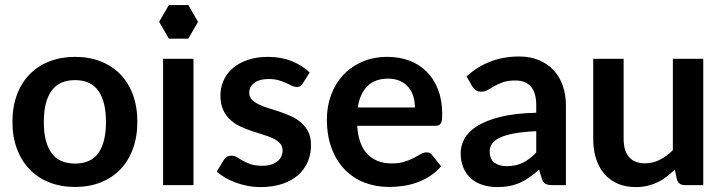

<svg xmlns="http://www.w3.org/2000/svg" viewBox="-20 -752 2943 780"><path d="M285 -521Q342.5 -521 389.2 -502.5Q436 -484 469 -450Q502 -416 520 -367Q538 -318 538 -257.5Q538 -196.5 520 -147.5Q502 -98.5 469 -64Q436 -29.5 389.2 -11Q342.5 7.5 285 7.5Q227.5 7.5 180.5 -11Q133.5 -29.5 100.2 -64Q67 -98.5 48.8 -147.5Q30.5 -196.5 30.5 -257.5Q30.5 -318 48.8 -367Q67 -416 100.2 -450Q133.5 -484 180.5 -502.5Q227.5 -521 285 -521ZM285 -87.5Q349 -87.5 379.8 -130.5Q410.5 -173.5 410.5 -256.5Q410.5 -339.5 379.8 -383Q349 -426.5 285 -426.5Q220 -426.5 189 -382.8Q158 -339 158 -256.5Q158 -174 189 -130.8Q220 -87.5 285 -87.5Z M766 -513V0H642.5V-513ZM784.5 -663.5 745 -731.5H666L626.5 -663.5L666 -595H745Z M1210 -413Q1205 -405 1199.5 -401.8Q1194 -398.5 1185.5 -398.5Q1176.5 -398.5 1166.2 -403.5Q1156 -408.5 1142.5 -414.8Q1129 -421 1111.8 -426Q1094.5 -431 1071 -431Q1034.5 -431 1013.5 -415.5Q992.5 -400 992.5 -375Q992.5 -358.5 1003.2 -347.2Q1014 -336 1031.8 -327.5Q1049.5 -319 1072 -312.2Q1094.5 -305.5 1118 -297.5Q1141.5 -289.5 1164 -279.2Q1186.5 -269 1204.2 -253.2Q1222 -237.5 1232.8 -215.5Q1243.5 -193.5 1243.5 -162.5Q1243.5 -125.5 1230 -94.2Q1216.5 -63 1190.5 -40.2Q1164.5 -17.5 1126.2 -4.8Q1088 8 1038.5 8Q1012 8 986.8 3.2Q961.5 -1.5 938.2 -10Q915 -18.5 895.2 -30Q875.5 -41.5 860.5 -55L889 -102Q894.5 -110.5 902 -115Q909.5 -119.5 921 -119.5Q932.5 -119.5 942.8 -113Q953 -106.5 966.5 -99Q980 -91.5 998.2 -85Q1016.5 -78.5 1044.5 -78.5Q1066.5 -78.5 1082.2 -83.8Q1098 -89 1108.2 -97.5Q1118.5 -106 1123.2 -117.2Q1128 -128.5 1128 -140.5Q1128 -158.5 1117.2 -170Q1106.5 -181.5 1088.8 -190Q1071 -198.5 1048.2 -205.2Q1025.5 -212 1001.8 -220Q978 -228 955.2 -238.8Q932.5 -249.5 914.8 -266Q897 -282.5 886.2 -306.5Q875.5 -330.5 875.5 -364.5Q875.5 -396 888 -424.5Q900.5 -453 924.8 -474.2Q949 -495.5 985.2 -508.2Q1021.5 -521 1069 -521Q1122 -521 1165.5 -503.5Q1209 -486 1238 -457.5Z M1554.5 -521Q1603 -521 1643.8 -505.5Q1684.5 -490 1714 -460.2Q1743.5 -430.5 1760 -387.2Q1776.5 -344 1776.5 -288.5Q1776.5 -274.5 1775.2 -265.2Q1774 -256 1770.8 -250.8Q1767.5 -245.5 1762 -243.2Q1756.5 -241 1748 -241H1431Q1436.5 -162 1473.5 -125Q1510.5 -88 1571.5 -88Q1601.5 -88 1623.2 -95Q1645 -102 1661.2 -110.5Q1677.5 -119 1689.8 -126Q1702 -133 1713.5 -133Q1721 -133 1726.5 -130Q1732 -127 1736 -121.5L1772 -76.5Q1751.5 -52.5 1726 -36.2Q1700.5 -20 1672.8 -10.2Q1645 -0.5 1616.2 3.5Q1587.5 7.5 1560.5 7.5Q1507 7.5 1461 -10.2Q1415 -28 1381 -62.8Q1347 -97.5 1327.5 -148.8Q1308 -200 1308 -267.5Q1308 -320 1325 -366.2Q1342 -412.5 1373.8 -446.8Q1405.5 -481 1451.2 -501Q1497 -521 1554.5 -521ZM1557 -432.5Q1503 -432.5 1472.5 -402Q1442 -371.5 1433.5 -315.5H1665.5Q1665.5 -339.5 1659 -360.8Q1652.5 -382 1639 -398Q1625.5 -414 1605 -423.2Q1584.5 -432.5 1557 -432.5Z M2279 0H2223.5Q2206 0 2196 -5.2Q2186 -10.5 2181 -26.5L2170 -63Q2150.5 -45.5 2131.8 -32.2Q2113 -19 2093 -10Q2073 -1 2050.5 3.5Q2028 8 2000.5 8Q1968 8 1940.5 -0.8Q1913 -9.5 1893.2 -27Q1873.5 -44.5 1862.5 -70.5Q1851.5 -96.5 1851.5 -131Q1851.5 -160 1866.8 -188.2Q1882 -216.5 1917.5 -239.2Q1953 -262 2012 -277Q2071 -292 2158.5 -294V-324Q2158.5 -375.5 2136.8 -400.2Q2115 -425 2073.5 -425Q2043.5 -425 2023.5 -418Q2003.5 -411 1988.8 -402.2Q1974 -393.5 1961.5 -386.5Q1949 -379.5 1934 -379.5Q1921.5 -379.5 1912.5 -386Q1903.5 -392.5 1898 -402L1875.5 -441.5Q1964 -522.5 2089 -522.5Q2134 -522.5 2169.2 -507.8Q2204.5 -493 2229 -466.8Q2253.5 -440.5 2266.2 -404Q2279 -367.5 2279 -324ZM2039 -77Q2058 -77 2074 -80.5Q2090 -84 2104.2 -91Q2118.5 -98 2131.8 -108.2Q2145 -118.5 2158.5 -132.5V-219Q2104.5 -216.5 2068.2 -209.8Q2032 -203 2010 -192.5Q1988 -182 1978.8 -168Q1969.5 -154 1969.5 -137.5Q1969.5 -105 1988.8 -91Q2008 -77 2039 -77Z M2513.5 -513V-187Q2513.5 -140 2535.2 -114.2Q2557 -88.5 2600.5 -88.5Q2632.5 -88.5 2660.5 -102.8Q2688.5 -117 2713.5 -142V-513H2837V0H2761.5Q2737.5 0 2730 -22.5L2721.5 -63.5Q2705.5 -47.5 2688.5 -34.2Q2671.5 -21 2652.2 -11.8Q2633 -2.5 2610.8 2.8Q2588.5 8 2563 8Q2521 8 2488.8 -6.2Q2456.5 -20.5 2434.5 -46.5Q2412.5 -72.5 2401.2 -108.2Q2390 -144 2390 -187V-513Z"/></svg>

Font: LatoHex
Style: Bold
Weight: 700
Designer: Lukasz Dziedzic
Foundry: tyPoland Lukasz Dziedzic
Version: Version 1.104; Western+Polish opensource